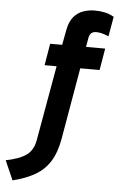

<svg xmlns="http://www.w3.org/2000/svg" viewBox="-102 -754 641 1043"><g transform="rotate(5 218.0 -233.0)"><path d="M7 246 -39.5 140.5Q35 125.5 72 99Q109 72.5 119 17L191.5 -392.5H126L146 -511H211.5L226 -589Q235 -639.5 258 -666Q281 -692.5 311.2 -702.2Q341.5 -712 371.5 -712Q401 -712 426.8 -706.5Q452.5 -701 477 -687L458 -579Q430.5 -590.5 415.8 -593.2Q401 -596 391 -596Q374 -596 364 -588Q354 -580 350.5 -562L341.5 -511H446L426 -392.5H320.5L252.5 0Q239 75 208.5 123Q178 171 128 199.8Q78 228.5 7 246Z"/></g></svg>

Font: Overpass ExtraBold
Style: Italic
Weight: 800
Italic angle: -10°
Designer: Delve Withrington, Dave Bailey, Thomas Jockin
Foundry: Delve Fonts LLC
Version: Version 4.000